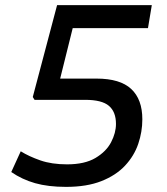

<svg xmlns="http://www.w3.org/2000/svg" viewBox="-20 -720 651 750"><path d="M24 -48 61 -129Q93 -109 137.5 -93.5Q182 -78 242 -78Q311 -78 353 -103Q395 -128 414 -164.5Q433 -201 433 -236Q433 -283 405.5 -306.5Q378 -330 313 -330H115L108 -341L203 -700H573L558 -610H264L215 -413H357Q449 -413 492.5 -372.5Q536 -332 536 -254Q536 -205 520 -158Q504 -111 468.5 -73Q433 -35 376 -12.5Q319 10 238 10Q168 10 117 -4.5Q66 -19 24 -48Z"/></svg>

Font: Georama Medium
Style: Italic
Weight: 500
Italic angle: -9°
Designer: Jean-Baptiste Levee
Foundry: Production Type
Version: Version 1.000